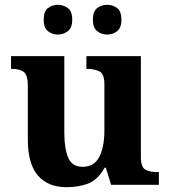

<svg xmlns="http://www.w3.org/2000/svg" viewBox="-20 -770 707 800"><path d="M258 10Q180 10 138 -38.5Q96 -87 96 -188V-412Q96 -456 80 -469.5Q64 -483 28 -483H26V-536H248V-216Q248 -152 264 -113.5Q280 -75 324 -75Q372 -75 393.5 -116Q415 -157 415 -227V-419Q415 -463 393.5 -473Q372 -483 343 -483H340V-536H567V-116Q567 -73 586 -63Q605 -53 634 -53H642V0H443L421 -71H416Q386 -19 345.5 -4.5Q305 10 258 10ZM427 -626Q403 -626 385 -640Q367 -654 367 -688Q367 -723 385 -736.5Q403 -750 427 -750Q450 -750 468 -736.5Q486 -723 486 -688Q486 -654 468 -640Q450 -626 427 -626ZM221 -626Q198 -626 180 -640Q162 -654 162 -688Q162 -723 180 -736.5Q198 -750 221 -750Q244 -750 262.5 -736.5Q281 -723 281 -688Q281 -654 262.5 -640Q244 -626 221 -626Z"/></svg>

Font: Noto Naskh Arabic
Style: Bold
Weight: 700
Designer: Monotype Design Team, David Williams, Mohamad Dakak and Nizar Qandah
Foundry: Monotype Imaging Inc.
Version: Version 2.016